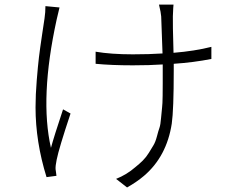

<svg xmlns="http://www.w3.org/2000/svg" viewBox="-20 -787 1040 852"><path d="M181.6 -759.8 244.1 -753.9Q244.1 -752.9 231.4 -700.2Q155.3 -352.5 206.1 -130.9Q218.8 -178.7 259.8 -301.8L293 -283.2Q241.2 -127.9 231.4 -78.1Q225.6 -49.8 226.6 -36.1Q226.6 -34.2 228.5 -22.9Q230.5 -11.7 230.5 -6.8L186.5 -1Q137.7 -158.2 137.7 -310.5Q137.7 -366.2 143.1 -431.2Q148.4 -496.1 152.8 -532.7Q157.2 -569.3 167 -634.8Q176.8 -700.2 177.7 -706.1Q181.6 -732.4 181.6 -759.8ZM918 -579.1V-525.4Q838.9 -509.8 751 -503.9V-474.6Q751 -299.8 742.2 -238.3Q719.7 -92.8 619.1 -6.8Q586.9 20.5 543.9 44.9L495.1 6.8Q542 -11.7 580.1 -44.9Q598.6 -59.6 613.8 -74.7Q628.9 -89.8 640.6 -108.9Q652.3 -127.9 661.1 -142.6Q669.9 -157.2 676.3 -181.6Q682.6 -206.1 687.5 -219.7Q692.4 -233.4 694.8 -264.2Q697.3 -294.9 699.2 -309.6Q701.2 -324.2 701.7 -361.8Q702.1 -399.4 702.1 -415Q702.1 -430.7 702.1 -474.6V-501Q643.6 -497.1 569.3 -497.1Q474.6 -497.1 404.3 -503.9V-557.6Q472.7 -545.9 569.3 -545.9Q642.6 -545.9 701.2 -549.8Q698.2 -643.6 695.3 -713.9Q694.3 -730.5 685.5 -766.6H750Q749 -762.7 747.1 -714.8Q746.1 -688.5 750 -552.7Q844.7 -560.5 918 -579.1Z"/></svg>

Font: GenEi Gothic M Light
Style: Regular
Weight: 300
Designer: o_tamon (Modified); [Source Han Sans]
Ryoko NISHIZUKA  (kana & ideographs); Paul D. Hunt (Latin, Greek & Cyrillic); Wenl
Version: Version 1.1a;Original Version 1.004